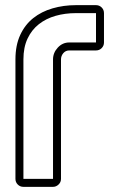

<svg xmlns="http://www.w3.org/2000/svg" viewBox="-20 -726 454 746"><path d="M217 -31Q217 -18 207.5 -9Q198 0 186 0H71Q58 0 49 -9Q40 -18 40 -31V-495Q40 -550 58.5 -590Q77 -630 109 -655.5Q141 -681 184 -693.5Q227 -706 275 -706H353Q366 -706 375 -697Q384 -688 384 -675V-561Q384 -548 375 -539Q366 -530 353 -530H249Q235 -530 226 -519.5Q217 -509 217 -495ZM186 -495Q186 -521 204.5 -541Q223 -561 249 -561H353V-675H275Q233 -675 196 -664.5Q159 -654 131 -632Q103 -610 87 -576Q71 -542 71 -495V-31H186Z"/></svg>

Font: Lichte PostBus
Style: Regular
Weight: 400
Designer: Peter Wiegel
Version: Version 1.001